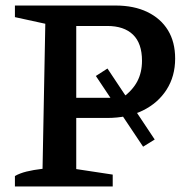

<svg xmlns="http://www.w3.org/2000/svg" viewBox="-20 -675 694 695"><path d="M398 -655Q465 -655 513.5 -631.5Q562 -608 588 -565.5Q614 -523 614 -463Q614 -399 583 -350.5Q552 -302 497 -275Q442 -248 367 -248H195V-321H423Q460 -348 477 -380.5Q494 -413 494 -455Q494 -518 461.5 -549.5Q429 -581 368 -581H256V-63L388 -43V0H34V-38Q52 -48 76 -54Q100 -60 134 -64L144 -589L34 -613V-655ZM369 -427 540 -170 498 -144 327 -400Z"/></svg>

Font: Piazzolla 24pt SemiBold
Style: Regular
Weight: 600
Designer: Juan Pablo del Peral
Foundry: Huerta Tipografica
Version: Version 2.005